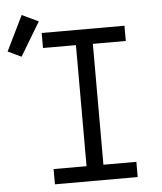

<svg xmlns="http://www.w3.org/2000/svg" viewBox="-130 -879 786 929"><g transform="rotate(-5 263.5 -415.0)"><path d="M99 0V-74H259V-662H99V-735H501V-661H341V-74H501V0ZM-8 -629 -73 -660 10 -830 90 -792Z"/></g></svg>

Font: Iosevka Curly Slab Extended
Style: Regular
Weight: 400
Width: 7
Monospace: yes
Designer: Belleve Invis
Foundry: Belleve Invis
Version: Version 11.1.0; ttfautohint (v1.8.3)